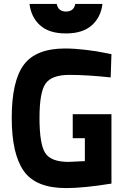

<svg xmlns="http://www.w3.org/2000/svg" viewBox="-20 -950 635 982"><path d="M352 -243V-366H550V-11Q407 12 318 12Q163 12 101.5 -75.5Q40 -163 40 -347Q40 -536 102 -619Q164 -702 313 -702Q360 -702 419 -695Q478 -688 514 -680L550 -673L546 -554Q426 -567 335 -567Q245 -567 213.5 -523Q182 -479 182 -347Q182 -214 211 -168Q240 -122 331 -122L414 -126V-243ZM131 -930H270Q278 -891 317 -891Q358 -891 365 -930H504Q496 -862 449.5 -820.5Q403 -779 317 -779Q231 -779 185 -820.5Q139 -862 131 -930Z"/></svg>

Font: TitilliumText22L Xb
Style: Bold
Weight: 400
Designer: Campivisivi
Foundry: Campivisivi
Version: 1.000